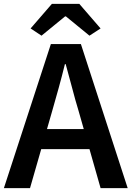

<svg xmlns="http://www.w3.org/2000/svg" viewBox="-22 -965 675 985"><path d="M-2 0 239 -739H393L633 0H494L382 -393Q364 -452 348 -514Q332 -576 315 -636H311Q296 -575 279 -513.5Q262 -452 245 -393L132 0ZM140 -200V-303H489V-200ZM191 -782 135 -819 244 -945H385L494 -819L437 -782L316 -881H312Z"/></svg>

Font: Noto Sans JP SemiBold
Style: Regular
Weight: 600
Designer: Ryoko NISHIZUKA  (kana, bopomofo & ideographs); Paul D. Hunt (Latin, Greek & Cyrillic); Sandoll Communications , Soo-you
Foundry: Adobe
Version: Version 2.004-H2;hotconv 1.0.118;makeotfexe 2.5.65603